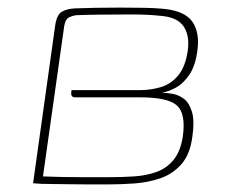

<svg xmlns="http://www.w3.org/2000/svg" viewBox="-20 -482 604 505"><path d="M125 -414Q129 -443 142.5 -451Q156 -459 178 -460Q202 -461 233 -461.5Q264 -462 296 -462Q328 -462 357.5 -461.5Q387 -461 408 -459Q465 -454 485.5 -425.5Q506 -397 499 -348Q494 -309 478 -285.5Q462 -262 442.5 -251.5Q423 -241 406 -238Q419 -238 435 -235Q451 -232 464.5 -221.5Q478 -211 485 -187.5Q492 -164 486 -123Q480 -76 457 -50Q434 -24 401.5 -13Q369 -2 333.5 0.5Q298 3 267 3Q234 3 206.5 3Q179 3 157 2.5Q135 2 118 2Q101 2 88.5 1.5Q76 1 67 0ZM349 -245Q377 -245 403.5 -253Q430 -261 449 -284Q468 -307 474 -350Q479 -389 463 -412.5Q447 -436 406 -440Q371 -444 327 -444Q283 -444 243 -443.5Q203 -443 180 -442Q176 -442 164 -437.5Q152 -433 149 -414L93 -18Q97 -18 109 -17.5Q121 -17 142 -16.5Q163 -16 194.5 -16Q226 -16 269 -16Q301 -16 332.5 -18Q364 -20 391 -29.5Q418 -39 436.5 -61.5Q455 -84 461 -124Q469 -183 445.5 -204.5Q422 -226 348 -226H177Q173 -226 170.5 -228Q168 -230 167.5 -233Q167 -236 167.5 -239Q168 -242 168 -245Z"/></svg>

Font: Genos Thin Thin
Style: Italic
Weight: 250
Italic angle: -8°
Version: Version 1.010